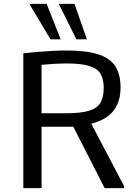

<svg xmlns="http://www.w3.org/2000/svg" viewBox="-20 -977 701 997"><path d="M101.1 0V-700.2Q145 -705.1 184.6 -708.3Q224.1 -711.4 259.3 -713.1Q294.4 -714.8 325.2 -714.8Q428.2 -714.8 489.7 -695.1Q551.3 -675.3 578.6 -633.1Q606 -590.8 606 -522.9Q606 -469.7 587.9 -431.9Q569.8 -394 535.9 -370.4Q502 -346.7 454.1 -334.5L624.5 -9.8V0H523.4L360.8 -318.8H195.8V0ZM195.8 -388.7H319.8Q399.9 -388.7 442.9 -402.1Q485.8 -415.5 502.2 -444.8Q518.6 -474.1 518.6 -521Q518.6 -563 503.7 -591.1Q488.8 -619.1 447 -633.3Q405.3 -647.5 325.2 -647.5Q298.3 -647.5 265.9 -645.8Q233.4 -644 195.8 -640.6ZM242.2 -772.9 132.3 -957H222.2L294.9 -772.9ZM376.5 -772.9 285.2 -957H366.7L431.2 -772.9Z"/></svg>

Font: Comme
Style: Regular
Weight: 400
Designer: Vernon Adams
Foundry: Vernon Adams
Version: Version 1.000;gftools[0.9.27]